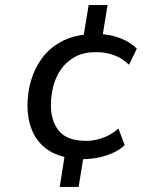

<svg xmlns="http://www.w3.org/2000/svg" viewBox="-20 -627 640 762"><path d="M217 115 238 -18 251 -1Q196 -11 160 -39.5Q124 -68 106.5 -111.5Q89 -155 89 -208Q89 -259 103 -307Q117 -355 146 -395Q175 -435 221 -460.5Q267 -486 330 -491L308 -463L332 -607H407L384 -467L372 -492Q418 -491 458.5 -475Q499 -459 523 -434L492 -370Q467 -395 434 -407.5Q401 -420 361 -420Q312 -420 278 -401.5Q244 -383 222.5 -352.5Q201 -322 191.5 -284.5Q182 -247 182 -209Q182 -147 214 -107.5Q246 -68 323 -68Q355 -68 388.5 -80Q422 -92 450 -117L475 -51Q453 -30 421 -17Q389 -4 355.5 1Q322 6 294 4L313 -14L292 115Z"/></svg>

Font: Nunito Sans 12pt Medium
Style: Italic
Weight: 500
Italic angle: -9°
Designer: Vernon Adams
Foundry: Vernon Adams
Version: Version 3.101;gftools[0.9.27]